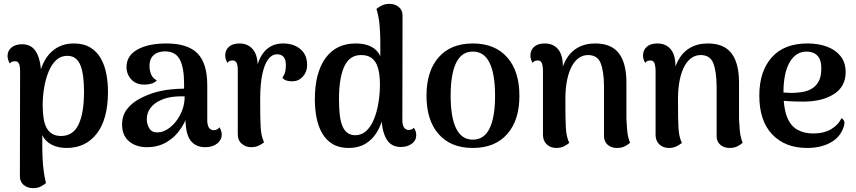

<svg xmlns="http://www.w3.org/2000/svg" viewBox="-20 -752 4434 994"><path d="M362 -527Q413 -527 447.5 -506Q482 -485 502 -449.5Q522 -414 530.5 -369.5Q539 -325 539 -277Q539 -136 481.5 -61Q424 14 325 14Q279 14 246.5 -3.5Q214 -21 199 -52V17Q199 39 200.5 70Q202 101 206.5 134.5Q211 168 218 196Q210 203 193 212.5Q176 222 151 222Q122 222 102.5 205.5Q83 189 83 161L84 -384Q84 -411 78 -423Q72 -435 58 -435Q52 -435 44 -433Q36 -431 31 -423Q25 -433 22 -443.5Q19 -454 19 -462Q19 -489 39.5 -506Q60 -523 94 -523Q146 -523 169.5 -479Q193 -435 193 -360V-298L171 -300Q178 -355 193 -397.5Q208 -440 232 -468.5Q256 -497 288.5 -512Q321 -527 362 -527ZM328 -463Q295 -463 271.5 -441.5Q248 -420 232.5 -383Q217 -346 209 -300.5Q201 -255 201 -208Q201 -171 205.5 -141Q210 -111 221 -90.5Q232 -70 250.5 -59Q269 -48 296 -48Q358 -48 386.5 -107Q415 -166 415 -278Q415 -317 411 -351Q407 -385 398 -410Q389 -435 372 -449Q355 -463 328 -463Z M1042 10Q993 10 966.5 -24.5Q940 -59 940 -144V-200L962 -194Q949 -137 919 -90.5Q889 -44 844 -17Q799 10 741 10Q684 10 648 -20.5Q612 -51 612 -107Q612 -153 636.5 -185.5Q661 -218 700.5 -239.5Q740 -261 784 -274Q824 -285 863 -289Q902 -293 933 -293V-318Q933 -401 911 -443.5Q889 -486 834 -486Q813 -486 794.5 -478.5Q776 -471 765 -454.5Q754 -438 754 -409Q754 -389 762 -368Q770 -347 792 -336Q781 -324 764 -319Q747 -314 728 -314Q684 -314 659.5 -341Q635 -368 635 -405Q635 -464 691.5 -495.5Q748 -527 842 -527Q951 -527 1002 -476Q1053 -425 1053 -311V-131Q1053 -78 1087 -78Q1093 -78 1102 -81.5Q1111 -85 1116 -93Q1122 -84 1125 -73.5Q1128 -63 1128 -55Q1128 -28 1104.5 -9Q1081 10 1042 10ZM801 -67Q823 -68 847 -83Q871 -98 891 -123.5Q911 -149 923.5 -182Q936 -215 936 -253Q916 -254 893 -252.5Q870 -251 848.5 -246Q827 -241 809 -232Q778 -218 759 -193Q740 -168 740 -135Q740 -108 754 -86Q768 -64 801 -67Z M1279 10Q1253 10 1232 -7.5Q1211 -25 1211 -57V-387Q1211 -416 1204.5 -427.5Q1198 -439 1185 -439Q1179 -439 1171 -437Q1163 -435 1158 -426Q1146 -444 1146 -465Q1146 -492 1165 -509.5Q1184 -527 1220 -527Q1264 -527 1290 -495.5Q1316 -464 1314 -399V-358L1302 -365Q1314 -447 1350.5 -487Q1387 -527 1445 -527Q1500 -527 1535 -498Q1570 -469 1570 -416Q1570 -380 1548.5 -356Q1527 -332 1495 -331Q1458 -330 1442 -349Q1454 -368 1457 -382.5Q1460 -397 1460 -416Q1460 -443 1448.5 -457Q1437 -471 1413 -471Q1389 -471 1369.5 -446.5Q1350 -422 1338.5 -370Q1327 -318 1327 -237Q1327 -186 1327.5 -151Q1328 -116 1329.5 -92.5Q1331 -69 1335 -51Q1339 -33 1347 -15Q1339 -8 1321.5 1Q1304 10 1279 10Z M1785 14Q1736 14 1702.5 -6Q1669 -26 1648.5 -61Q1628 -96 1619 -141.5Q1610 -187 1610 -237Q1610 -375 1665 -451Q1720 -527 1822 -527Q1870 -527 1902.5 -510Q1935 -493 1949 -461V-535Q1949 -571 1945.5 -617Q1942 -663 1929 -706Q1937 -713 1954.5 -722.5Q1972 -732 1997 -732Q2025 -732 2044.5 -716Q2064 -700 2064 -670L2063 -131Q2063 -104 2072 -91.5Q2081 -79 2096 -79Q2101 -79 2109.5 -81.5Q2118 -84 2122 -91Q2129 -82 2132 -71.5Q2135 -61 2135 -53Q2135 -25 2112 -8Q2089 9 2055 9Q2003 9 1979 -35Q1955 -79 1955 -155V-216L1976 -213Q1969 -158 1954 -116Q1939 -74 1915 -45Q1891 -16 1859 -1Q1827 14 1785 14ZM1820 -52Q1852 -52 1876 -74Q1900 -96 1915.5 -133.5Q1931 -171 1939 -218.5Q1947 -266 1947 -317Q1947 -345 1943 -372Q1939 -399 1929 -420.5Q1919 -442 1899.5 -454.5Q1880 -467 1849 -467Q1790 -467 1762.5 -408Q1735 -349 1735 -239Q1735 -197 1738.5 -162Q1742 -127 1751.5 -102.5Q1761 -78 1777.5 -65Q1794 -52 1820 -52Z M2428 14Q2314 14 2251 -57.5Q2188 -129 2188 -256Q2188 -384 2251 -455.5Q2314 -527 2428 -527Q2542 -527 2605.5 -455.5Q2669 -384 2669 -256Q2669 -129 2605.5 -57.5Q2542 14 2428 14ZM2428 -29Q2486 -29 2514.5 -87Q2543 -145 2543 -256Q2543 -369 2514.5 -427Q2486 -485 2428 -485Q2370 -485 2341.5 -427Q2313 -369 2313 -256Q2313 -145 2341.5 -87Q2370 -29 2428 -29Z M2860 14Q2830 14 2810.5 -4.5Q2791 -23 2791 -54V-387Q2790 -416 2784 -427.5Q2778 -439 2765 -439Q2759 -439 2751 -437Q2743 -435 2738 -426Q2726 -444 2726 -465Q2726 -492 2745 -509.5Q2764 -527 2800 -527Q2844 -527 2869 -497.5Q2894 -468 2894 -407V-363L2878 -336Q2885 -396 2907.5 -438.5Q2930 -481 2969 -504Q3008 -527 3062 -527Q3145 -527 3184 -476Q3223 -425 3223 -324V-135Q3224 -111 3227 -76.5Q3230 -42 3242 -13Q3230 -2 3213.5 6Q3197 14 3174 14Q3145 14 3126 -2.5Q3107 -19 3107 -48V-307Q3106 -384 3089.5 -425.5Q3073 -467 3024 -467Q3000 -467 2979 -453.5Q2958 -440 2942 -412Q2926 -384 2916.5 -340.5Q2907 -297 2907 -237Q2907 -184 2907.5 -149Q2908 -114 2909.5 -90Q2911 -66 2915 -48Q2919 -30 2927 -12Q2919 -5 2901.5 4.5Q2884 14 2860 14Z M3443 14Q3413 14 3393.5 -4.5Q3374 -23 3374 -54V-387Q3373 -416 3367 -427.5Q3361 -439 3348 -439Q3342 -439 3334 -437Q3326 -435 3321 -426Q3309 -444 3309 -465Q3309 -492 3328 -509.5Q3347 -527 3383 -527Q3427 -527 3452 -497.5Q3477 -468 3477 -407V-363L3461 -336Q3468 -396 3490.5 -438.5Q3513 -481 3552 -504Q3591 -527 3645 -527Q3728 -527 3767 -476Q3806 -425 3806 -324V-135Q3807 -111 3810 -76.5Q3813 -42 3825 -13Q3813 -2 3796.5 6Q3780 14 3757 14Q3728 14 3709 -2.5Q3690 -19 3690 -48V-307Q3689 -384 3672.5 -425.5Q3656 -467 3607 -467Q3583 -467 3562 -453.5Q3541 -440 3525 -412Q3509 -384 3499.5 -340.5Q3490 -297 3490 -237Q3490 -184 3490.5 -149Q3491 -114 3492.5 -90Q3494 -66 3498 -48Q3502 -30 3510 -12Q3502 -5 3484.5 4.5Q3467 14 3443 14Z M4158 14Q4045 14 3978 -56Q3911 -126 3911 -257Q3911 -382 3975 -454.5Q4039 -527 4160 -527Q4217 -527 4261.5 -510.5Q4306 -494 4332 -461Q4358 -428 4358 -378Q4358 -304 4297.5 -265Q4237 -226 4139 -226Q4098 -226 4055 -228.5Q4012 -231 3964 -243L3967 -281Q3990 -278 4016.5 -275Q4043 -272 4076 -271Q4102 -271 4130 -275Q4158 -279 4181 -292Q4204 -305 4218 -330Q4232 -355 4232 -397Q4232 -433 4221 -451.5Q4210 -470 4192.5 -477.5Q4175 -485 4156 -485Q4100 -485 4068 -429.5Q4036 -374 4036 -272Q4036 -193 4054.5 -146.5Q4073 -100 4108 -80.5Q4143 -61 4190 -61Q4245 -61 4282.5 -83Q4320 -105 4336 -140Q4346 -136 4350.5 -124Q4355 -112 4344 -85Q4325 -37 4275.5 -11.5Q4226 14 4158 14Z"/></svg>

Font: Arima Thin SemiBold
Style: Regular
Weight: 600
Version: Version 1.100